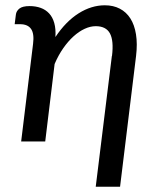

<svg xmlns="http://www.w3.org/2000/svg" viewBox="-20 -535 592 726"><path d="M434 171H342L403 -323.5H403.5Q410.5 -381 395.8 -408.5Q381 -436 342 -436Q321.5 -436 300 -426Q278.5 -416 258 -397.5Q237.5 -379 219 -352.5Q200.5 -326 186.5 -293L151 0H60L105 -369Q110 -407.5 97.5 -425.5Q85 -443.5 56 -443.5H35.5L40 -479.5Q41.5 -493 53.2 -502.5Q65 -512 92 -512Q115 -512 133.8 -505.2Q152.5 -498.5 165.8 -484.2Q179 -470 185.2 -447.8Q191.5 -425.5 189.5 -395Q229 -454 277.2 -484.5Q325.5 -515 376.5 -515Q408.5 -515 433 -502.2Q457.5 -489.5 473 -465.2Q488.5 -441 494.2 -405.2Q500 -369.5 494.5 -323.5Z"/></svg>

Font: Lato Medium
Style: Italic
Weight: 500
Italic angle: -7°
Designer: Lukasz Dziedzic
Foundry: tyPoland Lukasz Dziedzic
Version: Version 2.006; 2014-01-15